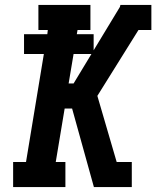

<svg xmlns="http://www.w3.org/2000/svg" viewBox="-20 -755 640 775"><path d="M33 0V-101H85L157 -537H77V-617H171L173 -634H135V-735H345V-634H293L290 -617H358V-552L464 -727L466 -735H591V-634H539L373 -368L451 -101H512V0H359L271 -317H241L205 -101H244V0ZM257 -418H277L349 -537H277Z"/></svg>

Font: Iosevka Curly Slab Extended
Style: Bold Italic
Weight: 700
Width: 7
Italic angle: -9°
Monospace: yes
Designer: Belleve Invis
Foundry: Belleve Invis
Version: Version 11.0.0; ttfautohint (v1.8.3)